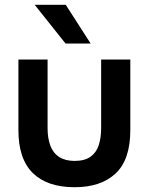

<svg xmlns="http://www.w3.org/2000/svg" viewBox="-20 -776 622 803"><path d="M292 7Q178 7 117.5 -52Q57 -111 57 -232V-527H179V-240Q179 -198 190.5 -167Q202 -136 227.5 -119.5Q253 -103 292 -103Q334 -103 358.5 -120.5Q383 -138 393 -169Q403 -200 403 -240V-527H525V-232Q525 -108 463.5 -50.5Q402 7 292 7ZM254 -594 125 -756H255L359 -594Z"/></svg>

Font: Onest SemiBold
Style: Regular
Weight: 600
Designer: Dmitri Voloshin, Andrey Kudryavtsev
Foundry: Dmitri Voloshin, Andrey Kudryavtsev
Version: Version 1.000;gftools[0.9.33]